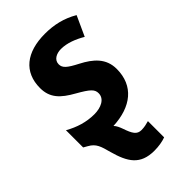

<svg xmlns="http://www.w3.org/2000/svg" viewBox="-240 -635 954 954"><g transform="rotate(-45 236.5 -158.0)"><path d="M250 240C281 240 309 235 331 227V113C313 118 297 122 277 122C246 122 233 101 216 51C211 37 204 20 193 9C322 3 405 -61 405 -180C405 -254 357 -296 291 -330C235 -359 217 -374 217 -400C217 -431 247 -446 279 -446C322 -446 366 -428 405 -405L453 -510C397 -543 339 -556 276 -556C146 -556 68 -495 68 -382C68 -313 106 -276 174 -238C241 -200 256 -185 256 -158C256 -118 213 -99 167 -99C112 -99 60 -115 11 -143V-22C18 -18 25 -14 32 -10C70 11 77 38 91 90C117 184 151 240 250 240Z"/></g></svg>

Font: Noto Sans
Style: Bold Italic
Weight: 700
Italic angle: -12°
Designer: Monotype Design Team
Foundry: Monotype Imaging Inc.
Version: Version 2.013